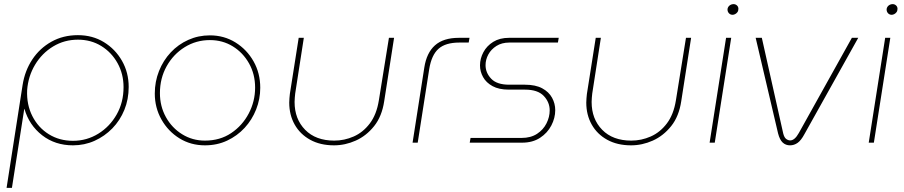

<svg xmlns="http://www.w3.org/2000/svg" viewBox="-20 -694 4396 934"><path d="M12 220 90 -281Q101 -350 137 -404.5Q173 -459 230 -491Q287 -523 359 -523Q430 -523 485.5 -489Q541 -455 573.5 -398Q606 -341 606 -271Q606 -211 585 -159.5Q564 -108 526.5 -69.5Q489 -31 440 -9Q391 13 335 13Q248 13 185 -36Q122 -85 99 -164H98L38 220ZM335 -9Q402 -9 458 -43.5Q514 -78 547.5 -137Q581 -196 581 -270Q581 -334 552 -386.5Q523 -439 473 -470Q423 -501 359 -501Q293 -501 238.5 -468Q184 -435 150.5 -379Q117 -323 112 -255Q109 -185 137.5 -129Q166 -73 217.5 -41Q269 -9 335 -9Z M977 13Q908 13 853 -21Q798 -55 765.5 -112.5Q733 -170 733 -239Q733 -297 753.5 -348.5Q774 -400 810.5 -439Q847 -478 896 -500Q945 -522 1001 -522Q1070 -522 1125.5 -487.5Q1181 -453 1213.5 -395.5Q1246 -338 1246 -267Q1246 -212 1226 -161.5Q1206 -111 1170 -72Q1134 -33 1085 -10Q1036 13 977 13ZM977 -10Q1050 -10 1104.5 -46.5Q1159 -83 1190 -142Q1221 -201 1221 -268Q1221 -333 1191.5 -385.5Q1162 -438 1112.5 -468.5Q1063 -499 1001 -499Q934 -499 878.5 -464.5Q823 -430 790.5 -371.5Q758 -313 758 -241Q758 -177 787 -124.5Q816 -72 866 -41Q916 -10 977 -10Z M1897 -510 1849 -202Q1838 -128 1800 -80.5Q1762 -33 1710.5 -10Q1659 13 1605 13Q1538 13 1489 -14Q1440 -41 1413.5 -88Q1387 -135 1387 -195Q1387 -205 1388 -216Q1389 -227 1390 -237L1433 -510H1458L1416 -239Q1415 -229 1414 -218.5Q1413 -208 1413 -198Q1413 -115 1464.5 -62.5Q1516 -10 1606 -10Q1655 -10 1700.5 -30Q1746 -50 1779 -93.5Q1812 -137 1823 -206L1872 -510Z M1987 0 2044 -365Q2055 -437 2096 -473.5Q2137 -510 2212 -510H2264L2260 -487H2215Q2147 -487 2113 -456.5Q2079 -426 2068 -358L2012 0Z M2265 0 2269 -23H2517Q2562 -23 2592.5 -43Q2623 -63 2638.5 -94Q2654 -125 2654 -157Q2654 -197 2625 -227.5Q2596 -258 2534 -258H2455Q2407 -258 2376 -275Q2345 -292 2330 -319Q2315 -346 2315 -376Q2315 -409 2331.5 -440Q2348 -471 2379.5 -490.5Q2411 -510 2456 -510H2698L2694 -487H2458Q2421 -487 2395 -470.5Q2369 -454 2355.5 -429Q2342 -404 2342 -377Q2342 -340 2369.5 -311Q2397 -282 2457 -282H2533Q2585 -282 2617.5 -264.5Q2650 -247 2665.5 -218.5Q2681 -190 2681 -158Q2681 -120 2662 -83.5Q2643 -47 2607 -23.5Q2571 0 2520 0Z M3342 -510 3294 -202Q3283 -128 3245 -80.5Q3207 -33 3155.5 -10Q3104 13 3050 13Q2983 13 2934 -14Q2885 -41 2858.5 -88Q2832 -135 2832 -195Q2832 -205 2833 -216Q2834 -227 2835 -237L2878 -510H2903L2861 -239Q2860 -229 2859 -218.5Q2858 -208 2858 -198Q2858 -115 2909.5 -62.5Q2961 -10 3051 -10Q3100 -10 3145.5 -30Q3191 -50 3224 -93.5Q3257 -137 3268 -206L3317 -510Z M3432 0 3512 -510H3537L3457 0ZM3544 -622Q3533 -622 3526 -629.5Q3519 -637 3519 -648Q3519 -654 3522.5 -660Q3526 -666 3533 -670Q3540 -674 3548 -674Q3558 -674 3565 -667.5Q3572 -661 3572 -651Q3572 -641 3567 -634.5Q3562 -628 3555.5 -625Q3549 -622 3544 -622Z M3823 13Q3802 13 3787.5 -0.5Q3773 -14 3765 -45L3656 -510H3686L3790 -45Q3795 -25 3804.5 -18Q3814 -11 3824 -11Q3846 -11 3866 -47L4124 -510H4155L3893 -41Q3877 -11 3860 1Q3843 13 3823 13Z M4206 0 4286 -510H4311L4231 0ZM4318 -622Q4307 -622 4300 -629.5Q4293 -637 4293 -648Q4293 -654 4296.5 -660Q4300 -666 4307 -670Q4314 -674 4322 -674Q4332 -674 4339 -667.5Q4346 -661 4346 -651Q4346 -641 4341 -634.5Q4336 -628 4329.5 -625Q4323 -622 4318 -622Z"/></svg>

Font: MuseoModerno Thin Thin
Style: Italic
Weight: 250
Italic angle: -9°
Version: Version 1.003